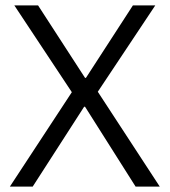

<svg xmlns="http://www.w3.org/2000/svg" viewBox="-20 -695 632 715"><path d="M16.7 0 247.5 -351.7 33.3 -675H121.7L296.7 -405H300L475 -675H558.3L344.2 -353.3L575 0H485L296.7 -297.5H293.3L101.7 0Z"/></svg>

Font: Funnel Sans Light
Style: Regular
Weight: 300
Designer: NORD ID, Kristian Moeller
Foundry: Dicotype
Version: Version 1.000